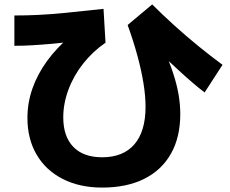

<svg xmlns="http://www.w3.org/2000/svg" viewBox="-20 -781 1040 868"><path d="M442 67Q340 67 263.5 28Q187 -11 145.5 -82Q104 -153 104 -248Q104 -316 126.5 -380.5Q149 -445 192.5 -505Q236 -565 299 -618L317 -595Q261 -587 215 -583Q169 -579 128 -576.5Q87 -574 45 -574V-711Q97 -711 151.5 -713.5Q206 -716 277 -723Q348 -730 448 -741L457 -588Q399 -548 356 -493.5Q313 -439 289.5 -376Q266 -313 266 -250Q266 -164 311.5 -117Q357 -70 442 -70Q537 -70 587.5 -128.5Q638 -187 638 -298Q638 -347 628.5 -405.5Q619 -464 601 -530Q583 -596 557 -668L668 -761Q714 -715 767.5 -666.5Q821 -618 877 -572.5Q933 -527 986 -488L905 -363Q880 -382 852.5 -405.5Q825 -429 790 -461Q755 -493 706 -539L718 -563Q745 -504 762 -452.5Q779 -401 787 -355Q795 -309 795 -265Q795 -161 753 -86.5Q711 -12 632 27.5Q553 67 442 67Z"/></svg>

Font: M PLUS 2 ExtraBold
Style: Regular
Weight: 800
Version: Version 1.001